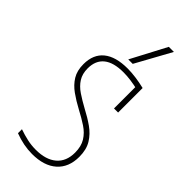

<svg xmlns="http://www.w3.org/2000/svg" viewBox="-312 -1057 1124 1124"><g transform="rotate(45 250.0 -495.0)"><path d="M225 10Q190 10 154 3Q118 -4 81 -18V-51Q118 -38 152.5 -30.5Q187 -23 223 -23Q306 -23 352 -62Q398 -101 398 -174Q398 -226 376.5 -260.5Q355 -295 318 -319.5Q281 -344 235 -368Q188 -393 149.5 -420.5Q111 -448 88.5 -484.5Q66 -521 66 -575Q66 -656 117.5 -698Q169 -740 267 -740Q299 -740 336 -735Q373 -730 410 -721V-518H376V-708L395 -690Q360 -698 328 -702.5Q296 -707 266 -707Q184 -707 142.5 -673.5Q101 -640 101 -575Q101 -530 121 -498.5Q141 -467 176 -443.5Q211 -420 255 -396Q303 -371 343.5 -342.5Q384 -314 408.5 -274Q433 -234 433 -174Q433 -87 378.5 -38.5Q324 10 225 10ZM269 -780H232L348 -1000H390Z"/></g></svg>

Font: M PLUS 1 Code ExtraLight
Style: Regular
Weight: 250
Designer: Coji Morishita
Foundry: UNDERFOREST DESIGN
Version: Version 1.002